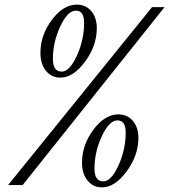

<svg xmlns="http://www.w3.org/2000/svg" viewBox="-20 -801 732 831"><path d="M692 -770 78 0H15L638 -770ZM241 -465Q203 -465 179 -494.5Q155 -524 155 -572Q155 -649 204.5 -715Q254 -781 312 -781Q351 -781 375 -753Q399 -725 399 -679Q399 -603 348 -534Q297 -465 241 -465ZM308 -755Q273 -755 241 -687Q209 -619 209 -546Q209 -491 247 -491Q281 -491 312.5 -559.5Q344 -628 344 -703Q344 -755 308 -755ZM421 10Q383 10 359 -19.5Q335 -49 335 -97Q335 -174 384.5 -240Q434 -306 492 -306Q531 -306 555 -278Q579 -250 579 -204Q579 -128 528 -59Q477 10 421 10ZM488 -280Q453 -280 421 -212Q389 -144 389 -71Q389 -16 427 -16Q461 -16 492.5 -84.5Q524 -153 524 -228Q524 -280 488 -280Z"/></svg>

Font: Libre Baskerville
Style: Italic
Weight: 400
Italic angle: -15°
Designer: Pablo Impallari, Rodrigo Fuenzalida
Foundry: Pablo Impallari, Rodrigo Fuenzalida
Version: Version 1.051;Glyphs 3.2.3 (3260)